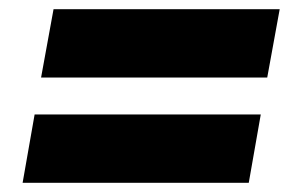

<svg xmlns="http://www.w3.org/2000/svg" viewBox="-20 -542 626 416"><path d="M29 -146 55 -294H545L519 -146ZM69 -374 96 -522H586L559 -374Z"/></svg>

Font: Celebes Black
Style: Italic
Weight: 900
Italic angle: -10°
Designer: Anugrah Pasau
Foundry: Lafontype
Version: Version 1.000; ttfautohint (v1.8.4)